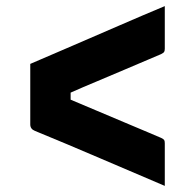

<svg xmlns="http://www.w3.org/2000/svg" viewBox="-20 -614 640 628"><path d="M79 -405Q144 -433 218.5 -465Q293 -497 370 -530.5Q447 -564 519 -594V-455Q519 -448 517 -444.5Q515 -441 507 -437Q496 -432 463.5 -418.5Q431 -405 387 -386Q343 -367 296 -347.5Q249 -328 211 -311V-288Q251 -271 297.5 -251.5Q344 -232 387.5 -213.5Q431 -195 463.5 -181.5Q496 -168 507 -163Q515 -159 517 -156Q519 -153 519 -145V-6Q413 -51 307 -96.5Q201 -142 94 -186Q79 -192 79 -207Z"/></svg>

Font: Recursive Mn Lnr St XBd
Style: Regular
Weight: 800
Monospace: yes
Version: Version 1.079;hotconv 1.0.112;makeotfexe 2.5.65598; ttfautoh